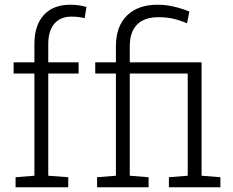

<svg xmlns="http://www.w3.org/2000/svg" viewBox="-20 -792 984 812"><path d="M45.9 0V-42.5L125.5 -48.8V-481H37.6V-528.3H125.5V-606Q125.5 -685.1 165.3 -728.5Q205.1 -772 276.9 -772Q293.5 -772 310.8 -769.8Q328.1 -767.6 345.7 -762.7L337.9 -715.3Q325.7 -718.3 312.3 -720Q298.8 -721.7 282.7 -721.7Q234.9 -721.7 209.5 -691.4Q184.1 -661.1 184.1 -606V-528.3H312.5V-481H184.1V-48.8L268.6 -42.5V0ZM390.6 0V-42.5L470.2 -48.8V-481H382.8V-528.3H470.2V-596.2Q470.2 -680.2 516.8 -726.1Q563.5 -772 646 -772Q678.7 -772 711.4 -764.9Q744.1 -757.8 780.8 -743.2L771 -693.4Q741.7 -706.1 713.6 -712.6Q685.5 -719.2 649.9 -719.2Q589.8 -719.2 559.3 -687.7Q528.8 -656.2 528.8 -596.2V-528.3H832.5V-48.8L912.1 -42.5V0H694.3V-42.5L773.9 -48.8V-481H528.8V-48.8L608.4 -42.5V0Z"/></svg>

Font: Roboto Slab LO Light
Style: Regular
Weight: 300
Designer: Google
Version: Version 2.000